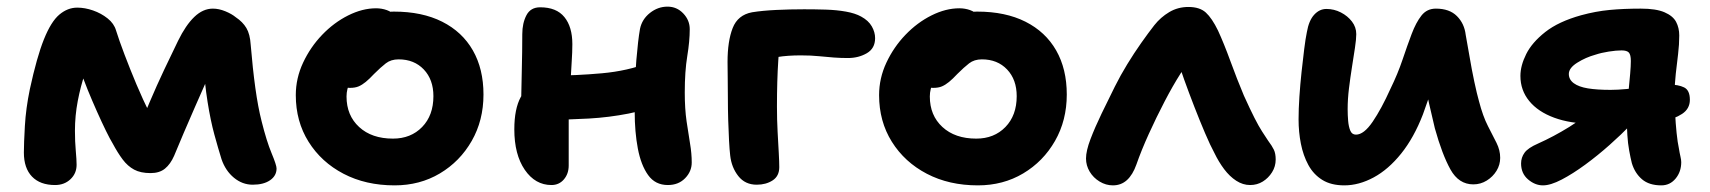

<svg xmlns="http://www.w3.org/2000/svg" viewBox="-20 -547 5157 579"><path d="M146 11Q101 11 76.5 -14.5Q52 -40 52 -87Q52 -114 55 -167Q58 -220 70 -278Q91 -375 112.5 -428.5Q134 -482 159 -503Q184 -524 213 -524Q236 -524 260.5 -515.5Q285 -507 304.5 -491.5Q324 -476 330 -455Q339 -426 355.5 -382.5Q372 -339 391.5 -292.5Q411 -246 431.5 -206Q452 -166 469 -144L388 -134Q410 -189 431.5 -239.5Q453 -290 475 -336.5Q497 -383 517 -424Q540 -471 566 -496Q592 -521 622 -521Q640 -521 659.5 -513Q679 -505 691 -495Q712 -481 723 -462.5Q734 -444 736 -412Q742 -340 750 -282Q758 -224 769 -181Q784 -121 799 -85Q814 -49 814 -39Q814 -17 794.5 -3.5Q775 10 742 10Q711 10 685.5 -11Q660 -32 648 -67Q638 -99 626.5 -141Q615 -183 606 -239.5Q597 -296 592 -369L637 -380Q621 -345 603.5 -305Q586 -265 568 -224.5Q550 -184 534 -146Q518 -108 505 -77Q494 -52 477.5 -38.5Q461 -25 434 -25Q404 -25 384.5 -35.5Q365 -46 350 -66Q335 -86 320 -114Q312 -127 299.5 -152.5Q287 -178 272.5 -210.5Q258 -243 244.5 -276Q231 -309 222 -337.5Q213 -366 211 -384L263 -387Q249 -363 236 -325Q223 -287 214.5 -242.5Q206 -198 206 -153Q206 -120 208.5 -92.5Q211 -65 211 -50Q211 -24 192.5 -6.5Q174 11 146 11Z M1170 12Q1083 12 1016 -23Q949 -58 910.5 -119.5Q872 -181 872 -260Q872 -311 894 -358Q916 -405 951.5 -442Q987 -479 1030 -500.5Q1073 -522 1114 -522Q1131 -522 1146.5 -516.5Q1162 -511 1171 -499.5Q1180 -488 1180 -468Q1180 -432 1165.5 -405Q1151 -378 1106 -363Q1084 -353 1065.5 -337Q1047 -321 1036 -300Q1025 -279 1025 -256Q1025 -199 1063 -164Q1101 -129 1165 -129Q1219 -129 1253 -164Q1287 -199 1287 -257Q1287 -307 1258 -337.5Q1229 -368 1182 -368Q1159 -368 1143.5 -356Q1128 -344 1108 -324Q1094 -309 1083 -300Q1072 -291 1061.5 -286.5Q1051 -282 1035 -282Q1017 -282 1003.5 -296Q990 -310 990 -349Q990 -377 1005.5 -406Q1021 -435 1046.5 -459Q1072 -483 1104 -497.5Q1136 -512 1168 -512Q1253 -512 1313.5 -481.5Q1374 -451 1406 -395Q1438 -339 1438 -262Q1438 -184 1402.5 -122Q1367 -60 1306.5 -24Q1246 12 1170 12Z M1643 11Q1594 11 1562.5 -35Q1531 -81 1531 -157Q1531 -219 1550.5 -254.5Q1570 -290 1590 -304Q1600 -312 1614 -315.5Q1628 -319 1644 -319Q1717 -319 1795 -326Q1873 -333 1937 -358L1984 -238Q1934 -216 1875.5 -204.5Q1817 -193 1755.5 -189.5Q1694 -186 1636 -186L1551 -213Q1552 -272 1553.5 -332.5Q1555 -393 1555 -444Q1555 -477 1567.5 -501Q1580 -525 1609 -525Q1658 -525 1682 -495.5Q1706 -466 1706 -414Q1706 -390 1704 -360.5Q1702 -331 1700.5 -300Q1699 -269 1697 -241.5Q1695 -214 1695 -195Q1695 -160 1695 -125.5Q1695 -91 1695 -48Q1695 -23 1680.5 -6Q1666 11 1643 11ZM1994 11Q1956 11 1934.5 -19Q1913 -49 1903.5 -99Q1894 -149 1894 -210Q1894 -306 1899 -366Q1904 -426 1910 -460Q1916 -489 1940 -508Q1964 -527 1993 -527Q2021 -527 2040.5 -506.5Q2060 -486 2060 -459Q2060 -423 2052.5 -377.5Q2045 -332 2045 -268Q2045 -219 2050.5 -181Q2056 -143 2061 -113.5Q2066 -84 2066 -57Q2066 -30 2046 -9.5Q2026 11 1994 11Z M2262 10Q2227 10 2206.5 -16Q2186 -42 2182 -78Q2180 -95 2178.5 -123Q2177 -151 2176 -184.5Q2175 -218 2175 -251Q2175 -284 2174.5 -312.5Q2174 -341 2174 -360Q2174 -423 2189.5 -462.5Q2205 -502 2248 -510Q2279 -515 2320.5 -517Q2362 -519 2405 -519Q2438 -519 2470.5 -518Q2503 -517 2531 -512Q2559 -507 2577 -497Q2599 -485 2609 -467.5Q2619 -450 2619 -432Q2619 -401 2594 -386.5Q2569 -372 2537 -372Q2516 -372 2495 -373.5Q2474 -375 2450 -377.5Q2426 -380 2395 -380Q2355 -380 2324.5 -375Q2294 -370 2258 -362L2331 -420Q2329 -395 2327 -364.5Q2325 -334 2324 -299.5Q2323 -265 2323 -226Q2323 -185 2325 -149Q2327 -113 2328.5 -85.5Q2330 -58 2330 -43Q2330 -16 2310 -3Q2290 10 2262 10Z M2929 12Q2842 12 2775 -23Q2708 -58 2669.5 -119.5Q2631 -181 2631 -260Q2631 -311 2653 -358Q2675 -405 2710.5 -442Q2746 -479 2789 -500.5Q2832 -522 2873 -522Q2890 -522 2905.5 -516.5Q2921 -511 2930 -499.5Q2939 -488 2939 -468Q2939 -432 2924.5 -405Q2910 -378 2865 -363Q2843 -353 2824.5 -337Q2806 -321 2795 -300Q2784 -279 2784 -256Q2784 -199 2822 -164Q2860 -129 2924 -129Q2978 -129 3012 -164Q3046 -199 3046 -257Q3046 -307 3017 -337.5Q2988 -368 2941 -368Q2918 -368 2902.5 -356Q2887 -344 2867 -324Q2853 -309 2842 -300Q2831 -291 2820.5 -286.5Q2810 -282 2794 -282Q2776 -282 2762.5 -296Q2749 -310 2749 -349Q2749 -377 2764.5 -406Q2780 -435 2805.5 -459Q2831 -483 2863 -497.5Q2895 -512 2927 -512Q3012 -512 3072.5 -481.5Q3133 -451 3165 -395Q3197 -339 3197 -262Q3197 -184 3161.5 -122Q3126 -60 3065.5 -24Q3005 12 2929 12Z M3336 12Q3315 12 3296 0.5Q3277 -11 3266 -29.5Q3255 -48 3255 -69Q3255 -92 3268.5 -127.5Q3282 -163 3302 -204.5Q3322 -246 3342 -286Q3359 -320 3379.5 -353.5Q3400 -387 3421.5 -417.5Q3443 -448 3461 -471Q3480 -495 3506 -510.5Q3532 -526 3564 -526Q3598 -526 3616.5 -509Q3635 -492 3653 -455Q3671 -416 3690.5 -362.5Q3710 -309 3731 -259Q3750 -217 3763 -191.5Q3776 -166 3786 -150.5Q3796 -135 3804 -123Q3816 -107 3821.5 -95.5Q3827 -84 3827 -66Q3827 -45 3816 -27.5Q3805 -10 3788 0.5Q3771 11 3750 11Q3728 11 3708 -2Q3688 -15 3671.5 -37Q3655 -59 3642 -86Q3630 -108 3614 -145.5Q3598 -183 3581.5 -225.5Q3565 -268 3551 -307Q3537 -346 3530 -371L3578 -378Q3563 -361 3540 -325Q3517 -289 3492 -241Q3467 -193 3444.5 -143.5Q3422 -94 3407 -51Q3396 -20 3378.5 -4Q3361 12 3336 12Z M4034 12Q3994 12 3967.5 -4.5Q3941 -21 3925.5 -49.5Q3910 -78 3903 -113.5Q3896 -149 3896 -187Q3896 -218 3898.5 -255.5Q3901 -293 3905 -330Q3909 -367 3913 -399Q3917 -431 3921 -450Q3927 -485 3943 -502.5Q3959 -520 3980 -520Q4003 -520 4023.5 -509.5Q4044 -499 4057 -482Q4070 -465 4070 -444Q4070 -429 4066 -402.5Q4062 -376 4057 -344.5Q4052 -313 4048 -280.5Q4044 -248 4044 -218Q4044 -200 4045.5 -182.5Q4047 -165 4052 -153Q4057 -141 4069 -141Q4093 -141 4119.5 -180Q4146 -219 4173 -279Q4195 -324 4209.5 -367Q4224 -410 4237 -444.5Q4250 -479 4266.5 -500Q4283 -521 4310 -521Q4351 -521 4373.5 -498.5Q4396 -476 4400 -442Q4405 -416 4411.5 -377Q4418 -338 4426 -300.5Q4434 -263 4440 -242Q4452 -196 4467 -167Q4482 -138 4493 -116Q4504 -94 4504 -71Q4504 -50 4493 -32Q4482 -14 4463.5 -2.5Q4445 9 4423 9Q4379 9 4354 -36Q4329 -81 4307 -160Q4298 -197 4289.5 -235Q4281 -273 4274.5 -310Q4268 -347 4263 -379L4334 -390Q4327 -367 4310.5 -316.5Q4294 -266 4271 -202Q4244 -132 4205.5 -84Q4167 -36 4122.5 -12Q4078 12 4034 12Z M4990 12Q4953 12 4931.5 -6.5Q4910 -25 4901 -55Q4897 -71 4893 -93Q4889 -115 4887.5 -139.5Q4886 -164 4886 -187Q4886 -204 4887.5 -227.5Q4889 -251 4891.5 -276.5Q4894 -302 4896 -325Q4898 -348 4898 -363Q4898 -382 4892 -388.5Q4886 -395 4870 -395Q4854 -395 4831.5 -391.5Q4809 -388 4791 -382Q4762 -374 4736.5 -358Q4711 -342 4711 -324Q4711 -307 4726 -296Q4741 -285 4768.5 -280.5Q4796 -276 4837 -276Q4858 -276 4884.5 -278.5Q4911 -281 4937.5 -284.5Q4964 -288 4984.5 -290Q5005 -292 5013 -292Q5041 -292 5058.5 -283.5Q5076 -275 5076 -246Q5076 -219 5052.5 -203.5Q5029 -188 4991.5 -181Q4954 -174 4912 -174H4781Q4716 -174 4667 -192Q4618 -210 4591.5 -242.5Q4565 -275 4565 -318Q4565 -349 4582.5 -384Q4600 -419 4640 -450.5Q4680 -482 4748 -501Q4792 -513 4834 -517Q4876 -521 4928 -521Q4974 -521 4999.5 -510Q5025 -499 5034.5 -481Q5044 -463 5044 -440Q5044 -413 5040.5 -384Q5037 -355 5033.5 -324.5Q5030 -294 5030 -262Q5030 -238 5031.5 -206.5Q5033 -175 5036 -146Q5039 -117 5043 -99Q5045 -86 5047.5 -75.5Q5050 -65 5050 -58Q5050 -29 5033 -8.5Q5016 12 4990 12ZM4633 12Q4609 12 4588 -6Q4567 -24 4567 -54Q4567 -72 4577.5 -86.5Q4588 -101 4618 -114Q4665 -135 4712 -164Q4759 -193 4797 -231L4898 -171Q4870 -142 4834 -110Q4798 -78 4760.5 -50.5Q4723 -23 4689.5 -5.5Q4656 12 4633 12Z"/></svg>

Font: Shantell Sans
Style: Bold
Weight: 700
Designer: Stephen Nixon, Anya Danilova, Shantell Martin
Foundry: Arrow Type
Version: Version 1.011;[c5ecc13dd]